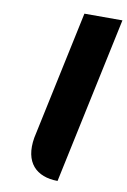

<svg xmlns="http://www.w3.org/2000/svg" viewBox="-91 -880 620 935"><g transform="rotate(10 218.5 -412.5)"><path d="M436.9 -825H248.9L113.5 -188C92 -62.4 156.1 -0.8 261.5 0Z"/></g></svg>

Font: Hussar Nova
Style: 76
Weight: 700
Foundry: Cannot Into Space Fonts
Version: Version 0.99